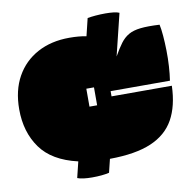

<svg xmlns="http://www.w3.org/2000/svg" viewBox="-99 -934 1155 1160"><g transform="rotate(-10 478.0 -354.0)"><path d="M373 127Q345 127 321 124Q297 121 283 115L307 17Q150 -19 80 -117Q10 -215 10 -354Q10 -470 56.5 -553.5Q103 -637 187 -682.5Q271 -728 383 -728Q442 -728 487 -719L513 -826Q533 -830 563 -832.5Q593 -835 623 -835Q649 -835 672 -832.5Q695 -830 708 -824L645 -567Q671 -613 693 -642.5Q715 -672 743.5 -688.5Q772 -705 817 -710Q862 -715 934 -711Q940 -684 943.5 -642Q947 -600 948 -551Q949 -502 946 -454Q943 -406 937 -367H573V-335H943Q939 -211 893.5 -129.5Q848 -48 752 -7Q656 34 498 35L478 117Q436 127 373 127ZM431 -297H478V-407H431Z"/></g></svg>

Font: Oi
Style: Regular
Weight: 400
Designer: Kostas Bartsokas, Mohamad Dakak
Foundry: Foundry5
Version: Version 4.000